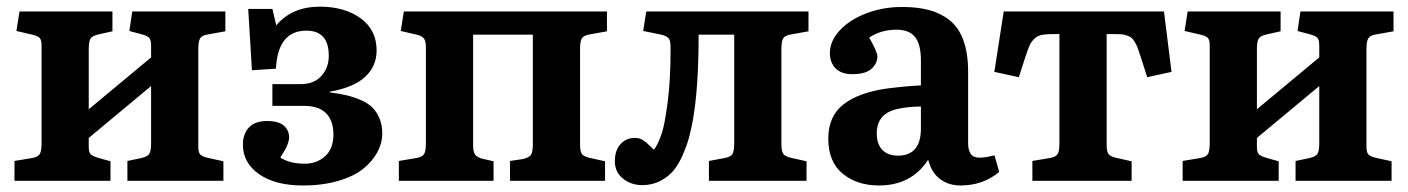

<svg xmlns="http://www.w3.org/2000/svg" viewBox="-20 -548 4268 582"><path d="M23.9 0V-60.1L76.2 -68.8Q94.7 -71.8 100.3 -80.8Q106 -89.8 106 -113.8V-410.2Q106 -426.8 100.3 -432.9Q94.7 -439 78.1 -442.9L29.8 -454.1L39.1 -513.2H320.8V-453.1L278.8 -443.8Q259.8 -439.5 254.4 -430.9Q249 -422.4 249 -398.9V-216.8L438 -374V-410.2Q438 -426.8 432.4 -433.1Q426.8 -439.5 410.2 -443.8L372.1 -454.1L380.9 -513.2H663.1V-453.1L610.8 -443.8Q592.3 -440.9 586.7 -431.9Q581.1 -422.9 581.1 -398.9V-103Q581.1 -86.4 586.7 -80.1Q592.3 -73.7 608.9 -69.8L657.2 -59.1V0H366.2V-60.1L408.2 -68.8Q427.2 -73.2 432.6 -81.8Q438 -90.3 438 -113.8V-287.1L249 -129.9V-103Q249 -86.4 254.6 -80.6Q260.3 -74.7 276.9 -69.8L314.9 -59.1V0Z M898.4 14.2Q814.5 14.2 765.4 -20Q716.3 -54.2 716.3 -109.9Q716.3 -142.1 734.6 -161.6Q752.9 -181.2 789.6 -181.2Q824.7 -181.2 840.6 -167Q856.4 -152.8 856.4 -131.8Q856.4 -109.9 829.6 -70.8Q856.9 -51.8 904.3 -51.8Q940.4 -51.8 965.6 -74.5Q990.7 -97.2 990.7 -141.1Q990.7 -181.6 968.8 -204.3Q946.8 -227.1 901.4 -227.1H805.7V-293H891.6Q932.1 -293 954.3 -317.9Q976.6 -342.8 976.6 -378.9Q976.6 -455.1 908.7 -455.1Q822.3 -455.1 816.4 -339.8L743.7 -335L732.4 -521H805.7L817.4 -471.2Q865.2 -527.8 949.7 -527.8Q1024.4 -527.8 1073 -492.7Q1121.6 -457.5 1121.6 -395Q1121.6 -347.2 1086.7 -314.9Q1051.8 -282.7 979.5 -270V-268.1Q1007.8 -264.2 1028.8 -259.5Q1049.8 -254.9 1071.8 -245.6Q1093.8 -236.3 1107.4 -223.4Q1121.1 -210.4 1129.9 -190.2Q1138.7 -169.9 1138.7 -143.1Q1138.7 -114.3 1124 -86.9Q1109.4 -59.6 1081.3 -36.6Q1053.2 -13.7 1005.6 0.2Q958 14.2 898.4 14.2Z M1189 0V-60.1L1241.2 -68.8Q1259.8 -71.8 1265.4 -80.8Q1271 -89.8 1271 -113.8V-404.8Q1271 -423.3 1265.1 -431.2Q1259.3 -439 1243.2 -442.9L1194.8 -454.1L1204.1 -513.2H1819.8V-453.1L1768.1 -443.8Q1749.5 -440.9 1743.9 -431.9Q1738.3 -422.9 1738.3 -398.9V-109.9Q1738.3 -88.4 1743.9 -81.1Q1749.5 -73.7 1766.1 -69.8L1814 -59.1V0H1525.9V-60.1L1564.9 -65.9Q1584 -70.3 1589.6 -78.9Q1595.2 -87.4 1595.2 -110.8V-442.9H1414.1V-108.9Q1414.1 -87.9 1419.9 -79.6Q1425.8 -71.3 1441.9 -66.9L1476.1 -59.1V0Z M1926.8 13.2Q1893.1 13.2 1868.4 -6.6Q1843.8 -26.4 1843.8 -59.1Q1843.8 -92.8 1861.1 -111.3Q1878.4 -129.9 1902.8 -129.9Q1911.1 -129.9 1917.5 -128.4Q1923.8 -127 1929.7 -122.8Q1935.5 -118.7 1939.2 -115.7Q1942.9 -112.8 1950.2 -105.5Q1957.5 -98.1 1961.9 -94.2Q1973.6 -107.4 1985.8 -143.1Q1994.6 -168.5 2003.7 -237.1Q2012.7 -305.7 2012.7 -397.9Q2012.7 -407.2 2012.5 -411.6Q2012.2 -416 2011 -422.4Q2009.8 -428.7 2006.8 -431.9Q2003.9 -435.1 1998.5 -438Q1993.2 -440.9 1984.9 -442.9L1929.7 -454.1L1939 -513.2H2430.7V-453.1L2378.9 -443.8Q2359.9 -440.9 2354.2 -431.9Q2348.6 -422.9 2348.6 -398.9V-111.8Q2348.6 -88.9 2354.5 -81.3Q2360.4 -73.7 2377 -69.8L2424.8 -59.1V0H2128.9V-60.1L2175.8 -68.8Q2194.8 -72.3 2200.2 -81.1Q2205.6 -89.8 2205.6 -113.8V-442.9H2097.7Q2097.7 -278.8 2079.6 -180.2Q2074.2 -151.9 2067.9 -128.7Q2061.5 -105.5 2049.3 -77.6Q2037.1 -49.8 2021.5 -31Q2005.9 -12.2 1981.4 0.5Q1957 13.2 1926.8 13.2Z M2644.5 14.2Q2577.6 14.2 2534.2 -21.7Q2490.7 -57.6 2490.7 -127.9Q2490.7 -195.8 2536.9 -231.7Q2583 -267.6 2669.4 -279.8Q2728 -287.1 2771.5 -289.1V-365.2Q2771.5 -413.6 2753.7 -435.8Q2735.8 -458 2697.8 -458Q2650.4 -458 2614.7 -434.1Q2639.6 -390.6 2639.6 -377Q2639.6 -356 2621.8 -339.6Q2604 -323.2 2563.5 -323.2Q2530.3 -323.2 2512.9 -340.8Q2495.6 -358.4 2495.6 -387.2Q2495.6 -423.8 2525.9 -456.3Q2556.2 -488.8 2606.7 -507.8Q2657.2 -526.9 2714.4 -526.9Q2761.2 -526.9 2796.1 -517.6Q2831.1 -508.3 2858.6 -486.6Q2886.2 -464.8 2900.4 -425.5Q2914.6 -386.2 2914.6 -330.1V-115.2Q2914.6 -83 2930.9 -74Q2947.3 -64.9 2994.6 -77.1L3008.8 -26.9Q2960 14.2 2891.6 14.2Q2855 14.2 2829.1 -5.6Q2803.2 -25.4 2793.5 -64Q2743.2 14.2 2644.5 14.2ZM2701.7 -76.2Q2771.5 -76.2 2771.5 -158.2V-225.1Q2734.9 -225.1 2700.7 -217.8Q2637.7 -204.1 2637.7 -144Q2637.7 -110.8 2654.8 -93.5Q2671.9 -76.2 2701.7 -76.2Z M3109.4 0V-60.1L3161.1 -68.8Q3180.2 -71.8 3185.8 -80.8Q3191.4 -89.8 3191.4 -113.8V-444.8H3176.3Q3151.9 -444.8 3138.4 -442.4Q3125 -439.9 3115 -430.2Q3105 -420.4 3100.1 -408.4Q3095.2 -396.5 3086.4 -370.1L3068.4 -314L2994.1 -330.1L3022.5 -513.2H3508.3L3531.2 -330.1L3457.5 -314L3439.5 -370.1Q3433.1 -389.6 3429.7 -399.7Q3426.3 -409.7 3420.4 -419.7Q3414.6 -429.7 3409.9 -433.3Q3405.3 -437 3396 -440.4Q3386.7 -443.8 3376.7 -444.3Q3366.7 -444.8 3349.6 -444.8H3334.5V-110.8Q3334.5 -88.9 3340.1 -81.3Q3345.7 -73.7 3362.3 -69.8L3410.2 -59.1V0Z M3564.9 0V-60.1L3617.2 -68.8Q3635.7 -71.8 3641.4 -80.8Q3647 -89.8 3647 -113.8V-410.2Q3647 -426.8 3641.4 -432.9Q3635.7 -439 3619.1 -442.9L3570.8 -454.1L3580.1 -513.2H3861.8V-453.1L3819.8 -443.8Q3800.8 -439.5 3795.4 -430.9Q3790 -422.4 3790 -398.9V-216.8L3979 -374V-410.2Q3979 -426.8 3973.4 -433.1Q3967.8 -439.5 3951.2 -443.8L3913.1 -454.1L3921.9 -513.2H4204.1V-453.1L4151.9 -443.8Q4133.3 -440.9 4127.7 -431.9Q4122.1 -422.9 4122.1 -398.9V-103Q4122.1 -86.4 4127.7 -80.1Q4133.3 -73.7 4149.9 -69.8L4198.2 -59.1V0H3907.2V-60.1L3949.2 -68.8Q3968.3 -73.2 3973.6 -81.8Q3979 -90.3 3979 -113.8V-287.1L3790 -129.9V-103Q3790 -86.4 3795.7 -80.6Q3801.3 -74.7 3817.9 -69.8L3856 -59.1V0Z"/></svg>

Font: Literata Book
Style: Bold
Weight: 700
Designer: Latin by Veronika Burian and Jose Scaglione. Greek by Irene Vlachou. Cyrillic by Vera Evstafieva
Foundry: TypeTogether
Version: Version 2.003;PS 002.003;hotconv 1.0.88;makeotf.lib2.5.64775